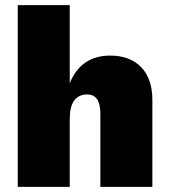

<svg xmlns="http://www.w3.org/2000/svg" viewBox="-20 -726 660 746"><path d="M49 0V-706H251V-403Q295 -510 408 -510Q485 -510 528.5 -465Q572 -420 572 -338V0H370V-284Q370 -359 319 -359Q251 -359 251 -263V0Z"/></svg>

Font: Elaine Sans ExtraBold
Style: Regular
Weight: 800
Designer: Wei Huang
Foundry: Wei Huang
Version: Version 2.001;December 24, 2019;FontCreator 12.0.0.2547 64-b